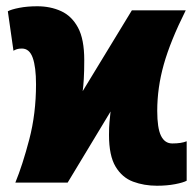

<svg xmlns="http://www.w3.org/2000/svg" viewBox="-20 -583 621 613"><path d="M29 0Q52 -56 73.5 -138Q95 -220 95 -314Q95 -369 84.5 -398.5Q74 -428 50 -428Q40 -428 34 -426Q28 -424 23 -421L5 -547Q16 -553 41.5 -558Q67 -563 99 -563Q141 -563 175 -547.5Q209 -532 229 -495Q249 -458 249 -391Q249 -355 247.5 -330.5Q246 -306 244 -292L401 -550H573Q524 -452 503 -377.5Q482 -303 482 -229Q482 -174 494 -149.5Q506 -125 530 -125Q559 -125 576 -132V-6Q565 0 539 5Q513 10 481 10Q440 10 405 -3Q370 -16 349 -51Q328 -86 328 -152Q328 -177 329.5 -192.5Q331 -208 333 -227L196 0Z"/></svg>

Font: Noto Sans ExtraCondensed Black
Style: Regular
Weight: 900
Width: 2
Designer: Monotype Design Team
Foundry: Monotype Imaging Inc.
Version: Version 2.013; ttfautohint (v1.8.4.7-5d5b)